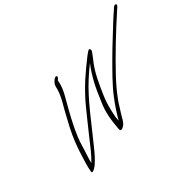

<svg xmlns="http://www.w3.org/2000/svg" viewBox="-129 -1050 1494 1494"><g transform="rotate(-45 618.0 -302.5)"><path d="M449 -576C440 -538 428 -503 397 -449C364 -394 330 -328 299 -271C265 -204 241 -143 222 -85C204 -27 182 37 175 84C174 92 176 96 181 96C196 96 220 79 232 69C270 35 296 5 331 -39C440 -172 554 -331 673 -438C705 -467 735 -493 767 -518C702 -434 661 -351 619 -249C577 -159 569 -79 563 -11C562 4 555 32 585 20C615 8 627 -13 646 -46C655 -63 670 -85 687 -112C726 -178 783 -245 838 -304C955 -428 1088 -553 1209 -661L1226 -676C1251 -699 1222 -711 1202 -689L1186 -674C1174 -664 1152 -645 1121 -616C1056 -554 981 -486 915 -420C851 -356 773 -279 715 -204C671 -146 633 -89 608 -43C607 -66 611 -88 618 -118C627 -158 640 -211 661 -259C704 -357 741 -445 808 -525C822 -544 835 -560 842 -571C848 -579 845 -594 840 -597C833 -603 804 -580 791 -570C744 -534 696 -493 648 -451C600 -406 546 -352 498 -292L423 -199C399 -169 376 -141 355 -114C310 -57 270 -3 224 41C228 23 233 4 242 -22C260 -73 272 -128 296 -185C329 -264 384 -365 436 -454C470 -511 487 -554 493 -593C494 -596 495 -598 495 -599L504 -607C529 -630 499 -641 480 -620C464 -607 453 -594 449 -576Z"/></g></svg>

Font: Stray Cat
Style: UltObl
Weight: 400
Version: Version 1.0